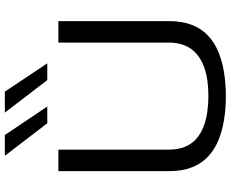

<svg xmlns="http://www.w3.org/2000/svg" viewBox="-102 -866 977 814"><g transform="rotate(-90 387.0 -458.5)"><path d="M69 -231V-700H160V-233Q160 -192 172.5 -162.5Q185 -133 207.5 -114Q230 -95 259 -84Q288 -73 321 -68.5Q354 -64 387 -64Q422 -64 454.5 -68.5Q487 -73 516 -84.5Q545 -96 567 -115Q589 -134 601.5 -163.5Q614 -193 614 -233V-700H705V-231Q705 -175 689 -134Q673 -93 643.5 -65.5Q614 -38 574 -21.5Q534 -5 486.5 2.5Q439 10 387 10Q335 10 287.5 2.5Q240 -5 200 -21.5Q160 -38 130.5 -65.5Q101 -93 85 -134Q69 -175 69 -231ZM455 -747 317 -927H406L526 -747ZM272 -747 134 -927H222L343 -747Z"/></g></svg>

Font: Georama SemiExpanded
Style: Regular
Weight: 400
Width: 6
Designer: Jean-Baptiste Levee
Foundry: Production Type
Version: Version 1.001